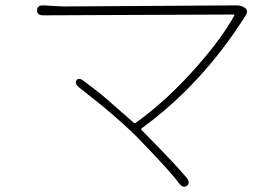

<svg xmlns="http://www.w3.org/2000/svg" viewBox="-20 -678 1040 714"><path d="M675 13Q661 23 646 4Q618 -36 490 -168Q446 -212 375 -272Q366 -280 357 -287L274 -353Q256 -368 265 -380Q274 -391 293 -376L355 -328Q365 -320 374 -312L477 -222Q481 -218 486 -222Q605 -308 715 -434Q807 -539 851 -620Q853 -624 848 -624L141 -621Q117 -621 118 -640Q118 -659 142 -658L193 -655Q205 -654 217 -654L861 -658Q878 -658 892 -648Q905 -638 892 -618Q731 -364 507 -201Q503 -198 507 -194L514 -187Q639 -60 674 -17Q689 2 675 13Z"/></svg>

Font: Resource Han Rounded JP ExtraLight
Style: Regular
Weight: 250
Designer: Cyano Hao (round all glyphs); Ryoko NISHIZUKA 西塚涼子 (kana, bopomofo & ideographs); Paul D. Hunt (Latin, Greek & Cyrillic)
Foundry: Cyano Hao
Version: 0.990